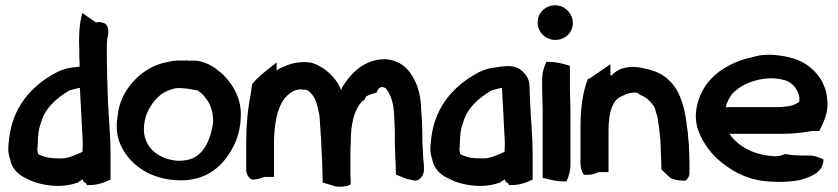

<svg xmlns="http://www.w3.org/2000/svg" viewBox="-20 -689 3167 726"><path d="M13 -106C15 -97 17 -92 19 -84C25 -52 49 -28 78 -15C112 3 153 14 202 14C224 14 250 10 272 2H274C279 -3 286 -7 293 -11L296 -1L301 1C303 3 305 4 305 4L309 11H317C348 11 376 1 398 -10V-105C398 -175 391 -243 388 -311L387 -342C386 -381 384 -426 384 -467V-520C384 -530 385 -535 386 -544C388 -554 396 -582 379 -599C366 -606 353 -607 343 -604L291 -640L286 -618C280 -589 279 -560 279 -527V-526C280 -511 280 -494 280 -478C280 -470 280 -462 281 -453V-437C277 -436 271 -436 266 -435C218 -432 187 -413 156 -393C85 -345 28 -274 15 -169C13 -149 9 -127 13 -107ZM121 -123C121 -127 123 -137 123 -148C123 -172 126 -200 132 -217V-218H133C148 -279 191 -316 242 -347C242 -347 282 -358 282 -357V-356C284 -318 286 -286 288 -248C288 -232 291 -201 291 -187V-186C292 -171 293 -158 293 -142L292 -123V-115C267 -104 236 -88 205 -90H204C189 -90 174 -91 162 -93C145 -97 126 -103 124 -108Z M425 -252C420 -225 419 -187 430 -156C462 -68 549 -7 665 -7C755 -7 813 -54 848 -110C872 -147 888 -190 890 -240C896 -310 864 -365 829 -401C819 -412 809 -419 799 -427V-428H798C776 -444 739 -465 696 -459C696 -459 694 -460 689 -460H653C640 -460 629 -458 616 -455C567 -447 523 -421 493 -390C457 -354 430 -307 425 -252ZM524 -196C524 -220 528 -241 535 -259C551 -296 576 -329 612 -345C624 -350 640 -356 653 -356C676 -356 699 -353 720 -348H726C737 -339 748 -333 754 -323V-322C773 -303 786 -269 786 -232C786 -230 785 -228 785 -222C780 -186 767 -145 746 -120C724 -94 701 -81 653 -81C582 -86 527 -128 524 -196Z M911 -47C911 -30 920 -17 932 -10H937C953 -10 966 -14 978 -20H1016V-141C1016 -215 1026 -278 1057 -318C1072 -334 1086 -348 1113 -351H1121C1124 -351 1126 -350 1128 -350H1132C1136 -350 1141 -349 1144 -347C1171 -328 1179 -299 1188 -252L1191 -208C1192 -183 1195 -163 1195 -141V-140C1196 -119 1197 -100 1198 -79C1198 -67 1199 -57 1199 -48C1199 -35 1200 -22 1200 -10V1L1236 12C1257 21 1289 17 1306 9V-1C1306 -8 1306 -16 1305 -25V-118C1305 -127 1305 -134 1306 -141V-150C1306 -159 1307 -167 1307 -179C1310 -235 1325 -290 1358 -312L1364 -324C1374 -330 1388 -335 1404 -339C1407 -348 1413 -360 1426 -360H1427C1436 -356 1435 -359 1442 -351C1458 -328 1468 -300 1470 -259C1471 -231 1473 -206 1473 -178V-151C1473 -141 1473 -133 1474 -123C1474 -109 1474 -91 1476 -75L1477 -29C1489 -24 1504 -18 1514 -14H1515L1516 -13C1525 -11 1531 -10 1543 -7C1566 -1 1586 -26 1583 -55V-63C1581 -81 1579 -104 1579 -120V-121C1578 -133 1577 -145 1577 -156V-184C1577 -219 1574 -254 1572 -286C1570 -336 1556 -379 1531 -414C1507 -448 1458 -477 1395 -460C1337 -444 1301 -403 1274 -359V-358L1270 -349C1263 -364 1257 -377 1245 -391C1227 -414 1206 -430 1179 -444L1178 -445H1177C1168 -448 1160 -452 1149 -453C1113 -457 1081 -450 1056 -438C1044 -434 1034 -429 1026 -422V-453L1001 -433C978 -415 954 -396 935 -373L933 -370L928 -331C917 -279 911 -217 911 -155Z M1609 -106C1611 -97 1613 -92 1615 -84C1621 -52 1645 -28 1674 -15C1708 3 1749 14 1798 14C1820 14 1846 10 1868 2H1870C1875 -3 1882 -7 1889 -11L1892 -1L1897 1C1899 3 1901 4 1901 4L1905 11H1913C1944 11 1972 1 1994 -10V-104C1994 -174 1987 -242 1984 -310L1983 -340C1982 -377 1983 -392 1956 -419C1929 -446 1888 -438 1883 -438C1875 -438 1867 -436 1862 -435C1814 -432 1783 -413 1752 -393C1681 -345 1624 -274 1611 -169C1609 -149 1605 -127 1609 -107ZM1717 -123C1717 -127 1719 -137 1719 -148C1719 -172 1722 -200 1728 -217V-218H1729C1744 -279 1787 -316 1838 -347C1838 -347 1878 -358 1878 -357V-356C1880 -318 1882 -286 1884 -248C1884 -232 1887 -201 1887 -187V-186C1888 -171 1889 -158 1889 -142L1888 -123V-115C1863 -104 1832 -88 1801 -90H1800C1785 -90 1770 -91 1758 -93C1741 -97 1722 -103 1720 -108Z M2013 -604C2013 -566 2044 -538 2080 -538C2116 -538 2146 -565 2146 -602C2146 -639 2115 -669 2079 -669C2043 -669 2013 -641 2013 -604ZM2030 -349C2030 -323 2032 -301 2032 -276V-16L2043 -14C2062 -9 2087 -3 2112 -3H2122C2130 -21 2137 -41 2137 -67V-276C2137 -303 2135 -324 2135 -348V-440L2125 -443C2106 -449 2081 -455 2056 -455H2046C2038 -437 2030 -416 2030 -390Z M2175 -71C2175 -54 2180 -39 2188 -28H2201C2217 -28 2231 -32 2243 -38H2281V-197C2281 -227 2285 -264 2295 -286V-287C2300 -297 2306 -308 2313 -314C2321 -322 2334 -327 2343 -330L2345 -332C2355 -336 2367 -339 2384 -339C2384 -339 2397 -337 2399 -330H2401C2419 -324 2433 -312 2445 -297V-295H2446C2453 -290 2457 -279 2460 -266V-264L2465 -252C2470 -224 2474 -193 2477 -161L2478 -138C2478 -121 2479 -107 2480 -90C2480 -76 2481 -61 2481 -48L2514 -17C2525 -11 2542 -6 2561 -6H2572C2580 -12 2587 -22 2587 -34V-78C2587 -90 2586 -101 2586 -111V-114C2585 -121 2585 -130 2585 -138V-142C2583 -156 2582 -170 2581 -185V-186C2578 -205 2575 -229 2572 -250C2568 -278 2558 -308 2547 -334C2526 -378 2488 -415 2426 -428C2393 -436 2366 -440 2334 -430H2331C2316 -423 2303 -416 2293 -404C2293 -404 2291 -404 2288 -405V-446L2206 -390L2204 -393C2183 -342 2175 -278 2175 -208Z M2611 -252C2611 -236 2613 -223 2616 -209C2630 -162 2659 -119 2694 -87C2739 -47 2795 -14 2865 -5C2915 1 2965 0 3009 -9H3010V-10C3042 -19 3088 -35 3093 -77L3094 -86C3079 -93 3062 -101 3039 -101H3010C2990 -101 2969 -103 2952 -106H2947C2939 -103 2932 -99 2914 -98C2830 -102 2774 -133 2738 -183H2939C2981 -183 3017 -188 3053 -194H3078C3092 -222 3111 -258 3109 -302L3106 -328C3105 -340 3102 -350 3097 -361C3087 -389 3071 -409 3052 -427C3021 -457 2977 -473 2927 -479C2894 -484 2857 -483 2826 -473C2767 -461 2708 -433 2669 -391C2662 -384 2655 -376 2648 -365C2627 -334 2613 -297 2611 -253ZM2724 -284C2729 -303 2736 -316 2747 -332C2752 -339 2759 -344 2770 -353C2807 -382 2886 -406 2949 -385H2950C2976 -377 3001 -348 3003 -316C3003 -314 3002 -311 3002 -304C2991 -296 2979 -290 2960 -287L2937 -285C2931 -284 2925 -284 2918 -284Z"/></svg>

Font: SolarCharger
Style: 950
Weight: 900
Designer: Mew Too
Foundry: Cannot Into Space Fonts/KineticPlasma Fonts
Version: Version 1.100